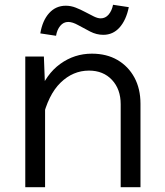

<svg xmlns="http://www.w3.org/2000/svg" viewBox="-20 -785 690 805"><path d="M486 0V-348Q486 -411 449.5 -450Q413 -489 353 -489Q286 -489 234 -438.5Q182 -388 158 -285L143 -392Q173 -474 232.5 -517Q292 -560 365 -560Q427 -560 472.5 -533.5Q518 -507 543.5 -460Q569 -413 569 -350V0ZM86 0V-548H164L169 -416V0ZM215 -635 149 -645Q158 -699 186 -730Q214 -761 256 -761Q277 -761 297.5 -753Q318 -745 337.5 -734.5Q357 -724 373.5 -716Q390 -708 402 -708Q422 -708 435.5 -724Q449 -740 454 -765L520 -755Q509 -701 481.5 -670Q454 -639 413 -639Q385 -639 358.5 -652.5Q332 -666 308 -679.5Q284 -693 266 -693Q246 -693 232.5 -676.5Q219 -660 215 -635Z"/></svg>

Font: Azeret Mono Thin Light
Style: Regular
Weight: 300
Version: Version 1.002